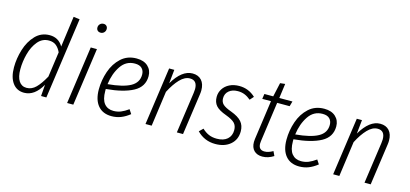

<svg xmlns="http://www.w3.org/2000/svg" viewBox="-64 -1211 3585 1680"><g transform="rotate(15 1728.0 -370.5)"><path d="M496 -736 392 0H344L352 -104Q287 11 192 11Q125 11 87.5 -40.5Q50 -92 50 -182Q50 -262 75 -343.5Q100 -425 152 -479.5Q204 -534 281 -534Q361 -534 402 -464L440 -743ZM108 -180Q108 -110 132.5 -73Q157 -36 202 -36Q249 -36 286 -73Q323 -110 362 -181L394 -409Q377 -446 351.5 -466.5Q326 -487 286 -487Q226 -487 186 -439Q146 -391 127 -320Q108 -249 108 -180Z M710 -523 636 0H580L654 -523ZM665 -707Q665 -726 678 -739Q691 -752 710 -752Q727 -752 737 -741.5Q747 -731 747 -715Q747 -696 734.5 -683Q722 -670 703 -670Q686 -670 675.5 -680Q665 -690 665 -707Z M875 -206V-188Q875 -111 905 -74.5Q935 -38 988 -38Q1024 -38 1055 -50.5Q1086 -63 1122 -89L1147 -51Q1108 -20 1068.5 -4.5Q1029 11 984 11Q904 11 860.5 -41Q817 -93 817 -187Q817 -271 844.5 -351Q872 -431 928.5 -482.5Q985 -534 1068 -534Q1134 -534 1171 -499.5Q1208 -465 1208 -411Q1208 -315 1120.5 -267.5Q1033 -220 875 -206ZM879 -251Q1016 -263 1083 -300Q1150 -337 1150 -409Q1150 -444 1129 -465.5Q1108 -487 1065 -487Q985 -487 938.5 -418Q892 -349 879 -251Z M1686 -410Q1686 -394 1683 -374L1630 0H1574L1627 -372Q1630 -392 1630 -407Q1630 -486 1564 -486Q1517 -486 1473 -440Q1429 -394 1390 -318L1346 0H1290L1364 -523H1411L1398 -398Q1478 -534 1575 -534Q1627 -534 1656.5 -501.5Q1686 -469 1686 -410Z M2145 -475 2115 -441Q2088 -464 2060 -475.5Q2032 -487 1998 -487Q1948 -487 1917.5 -461.5Q1887 -436 1887 -394Q1887 -360 1908.5 -339.5Q1930 -319 1986 -299Q2053 -274 2082.5 -240Q2112 -206 2112 -153Q2112 -78 2060 -33.5Q2008 11 1924 11Q1825 11 1757 -59L1791 -92Q1819 -65 1851 -51Q1883 -37 1925 -37Q1986 -37 2020 -67Q2054 -97 2054 -149Q2054 -188 2032 -211.5Q2010 -235 1951 -257Q1884 -281 1857 -311.5Q1830 -342 1830 -391Q1830 -430 1851 -463Q1872 -496 1910 -515Q1948 -534 1998 -534Q2083 -534 2145 -475Z M2305 -119Q2303 -101 2303 -95Q2303 -37 2357 -37Q2392 -37 2433 -61L2452 -21Q2402 11 2350 11Q2302 11 2274.5 -16.5Q2247 -44 2247 -94Q2247 -101 2249 -121L2299 -477H2220L2227 -523H2307L2335 -650L2380 -655L2362 -523H2481L2468 -477H2355Z M2575 -206V-188Q2575 -111 2605 -74.5Q2635 -38 2688 -38Q2724 -38 2755 -50.5Q2786 -63 2822 -89L2847 -51Q2808 -20 2768.5 -4.5Q2729 11 2684 11Q2604 11 2560.5 -41Q2517 -93 2517 -187Q2517 -271 2544.5 -351Q2572 -431 2628.5 -482.5Q2685 -534 2768 -534Q2834 -534 2871 -499.5Q2908 -465 2908 -411Q2908 -315 2820.5 -267.5Q2733 -220 2575 -206ZM2579 -251Q2716 -263 2783 -300Q2850 -337 2850 -409Q2850 -444 2829 -465.5Q2808 -487 2765 -487Q2685 -487 2638.5 -418Q2592 -349 2579 -251Z M3386 -410Q3386 -394 3383 -374L3330 0H3274L3327 -372Q3330 -392 3330 -407Q3330 -486 3264 -486Q3217 -486 3173 -440Q3129 -394 3090 -318L3046 0H2990L3064 -523H3111L3098 -398Q3178 -534 3275 -534Q3327 -534 3356.5 -501.5Q3386 -469 3386 -410Z"/></g></svg>

Font: Fira Sans Condensed Light
Style: Italic
Weight: 300
Width: 3
Italic angle: -8°
Designer: Carrois Corporate & Edenspiekermann AG
Foundry: Carrois Corporate GbR & Edenspiekermann AG
Version: Version 4.203